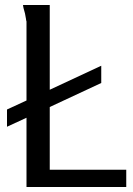

<svg xmlns="http://www.w3.org/2000/svg" viewBox="-20 -748 533 768"><path d="M86 -662Q84 -668 84 -672L80 -694L74 -716Q73 -720 72.5 -724Q72 -728 72 -728H179V-389L385 -485V-416L179 -320V-69H485V0H86V-277L8 -241V-310L86 -346Z"/></svg>

Font: Rosario
Style: Regular
Weight: 400
Designer: Hector Gatti
Foundry: Omnibus-Type
Version: Version 1.002